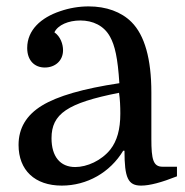

<svg xmlns="http://www.w3.org/2000/svg" viewBox="-20 -570 577 600"><path d="M38 -117C38 -38 89 10 173 10C252 10 324 -31 365 -99H369C369 -14 380 10 421 10C448 10 485 0 533 -19V-49H488C459 -49 453 -71 453 -136V-281C453 -386 432 -460 391 -501C359 -533 312 -550 257 -550C227 -550 197 -545 168 -535C108 -515 65 -476 65 -420C65 -381 88 -359 120 -359C152 -359 177 -380 177 -413C177 -432 169 -456 150 -469C161 -492 194 -506 231 -506C270 -506 305 -490 324 -455C339 -428 348 -389 353 -310C240 -293 160 -270 111 -240C62 -210 38 -169 38 -117ZM215 -48C168 -48 141 -81 141 -138C141 -214 190 -248 352 -280C355 -260 356 -238 356 -215C356 -166 346 -130 325 -103C297 -68 252 -48 215 -48Z"/></svg>

Font: Domine
Style: Regular
Weight: 400
Designer: Pablo Impallari, Rodrigo Fuenzalida, Brenda Gallo
Foundry: Pablo Impallari, Rodrigo Fuenzalida, Brenda Gallo
Version: Version 2.000